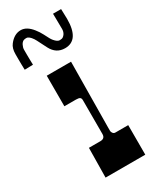

<svg xmlns="http://www.w3.org/2000/svg" viewBox="-240 -770 651 816"><g transform="rotate(-30 85.5 -361.5)"><path d="M77.1 -145Q100.1 -145 100.1 -167V-333Q100.1 -342.8 94.7 -346.4Q89.4 -350.1 75.2 -350.1H19V-500H138.2Q134.8 -194.3 134.8 -180.7V-162.1Q134.8 -156.7 139.2 -150.9Q143.6 -145 150.9 -145H213.9V0H19L21 -145ZM174.8 -639.2 174.3 -682.1Q173.8 -697.3 173.8 -714.8H213.4L214.8 -666Q214.8 -562 145.5 -562Q102.5 -562 81.1 -603Q67.9 -628.4 62.5 -639.6Q57.1 -650.9 51.3 -660.2Q36.6 -682.1 23.9 -682.1Q11.2 -682.1 5.4 -677.2Q-0.5 -672.4 -3.4 -666Q-9.3 -654.3 -9.3 -644V-622.1Q-9.3 -610.8 -9 -598.1Q-8.8 -585.4 -8.3 -569.8L-49.3 -568.8Q-49.8 -581.1 -50 -593.3Q-50.3 -605.5 -50.3 -619.1V-646Q-50.3 -674.8 -37.1 -691.4Q-12.7 -723.1 19.5 -723.1Q48.3 -723.1 74.2 -690.4Q86.4 -675.3 95.2 -658.2Q104 -641.1 108.2 -633.3Q112.3 -625.5 117.7 -619.1Q131.3 -603 142.3 -603Q153.3 -603 158.4 -606.4Q163.6 -609.9 167.5 -615.2Q174.8 -625.5 174.8 -639.2Z"/></g></svg>

Font: Smokum
Style: Regular
Weight: 400
Designer: Astigmatic (AOETI)
Foundry: Astigmatic (AOETI)
Version: Version 1.001